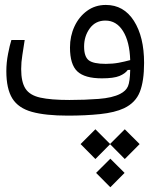

<svg xmlns="http://www.w3.org/2000/svg" viewBox="-20 -478 626 797"><path d="M261.7 2Q168.5 2 112.3 -13.7Q56.2 -29.3 31.2 -69.3Q6.3 -109.4 6.3 -182.6Q6.3 -217.8 13.4 -254.4Q20.5 -291 27.3 -312H82.5Q77.1 -278.3 72.8 -249.5Q67.9 -220.2 67.9 -191.4Q67.9 -137.7 85.7 -110.1Q103.5 -82.5 147.2 -72.8Q190.9 -63 268.1 -63Q331.5 -63 389.2 -67.4Q446.8 -71.8 479 -88.4Q502.9 -100.6 511.2 -119.9Q519.5 -139.2 520.5 -188L510.3 -187.5Q499.5 -172.4 475.8 -162.6Q452.1 -152.8 402.8 -152.8Q332 -152.8 301.3 -181.4Q270.5 -210 270.5 -280.8Q270.5 -328.1 289.1 -368.2Q307.6 -408.2 341.3 -432.9Q375 -457.5 419.4 -457.5Q493.7 -457.5 535.9 -391.4Q578.1 -325.2 578.1 -216.8Q578.1 -141.6 560.5 -96.7Q543 -51.8 495.1 -28.8Q456.5 -10.7 395.5 -4.4Q334.5 2 261.7 2ZM520.5 -228.5Q518.1 -305.2 490.7 -348.9Q463.4 -392.6 417.5 -392.6Q376.5 -392.6 352.8 -360.4Q329.1 -328.1 329.1 -284.7Q329.1 -243.2 348.1 -228Q367.2 -212.9 418.9 -212.9Q447.8 -212.9 472.7 -217.5Q497.6 -222.2 520.5 -228.5ZM498 58.6 559.6 120.1 498 182.1 437 120.6 376 182.1 314.5 120.1 376 58.6 437 119.6ZM438 180.7 497.1 239.7 438 299.3 378.9 239.7Z"/></svg>

Font: CaskaydiaMono NF Light
Style: Regular
Weight: 300
Designer: Aaron Bell
Foundry: Saja Typeworks
Version: Version 2111.001; ttfautohint (v1.8.4);Nerd Fonts 3.1.1